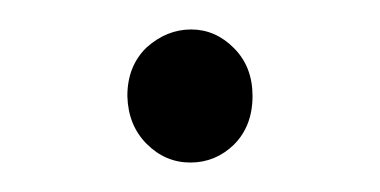

<svg xmlns="http://www.w3.org/2000/svg" viewBox="-20 -481 259 131"><path d="M66.9 -415.5Q66.9 -436 80.1 -448.7Q93.8 -460.9 110.4 -460.9Q127 -460.9 139.6 -448.2Q152.3 -435.5 152.3 -415.5Q152.3 -395 139.6 -382.3Q127 -370.1 109.9 -370.1Q92.8 -370.1 80.1 -382.8Q67.4 -395.5 66.9 -415.5Z"/></svg>

Font: SourceSansPro-Light
Style: Regular
Weight: 300
Designer: Paul D. Hunt
Foundry: Adobe Systems Incorporated
Version: Version 2.020;PS 2.0;hotconv 1.0.86;makeotf.lib2.5.63406